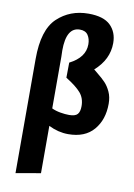

<svg xmlns="http://www.w3.org/2000/svg" viewBox="-106 -784 793 1139"><g transform="rotate(10 290.5 -214.5)"><path d="M446 -379Q476 -355 495 -335Q514 -315 528.5 -284Q543 -253 543 -212Q543 -116 490.5 -54.5Q438 7 337 7Q277 7 219 -22V263L70 289V-399Q70 -575 146 -646.5Q222 -718 333 -718Q424 -718 465.5 -677.5Q507 -637 507 -571Q507 -472 423 -398ZM387 -170Q387 -218 359.5 -250Q332 -282 269 -321L270 -412Q363 -459 363 -538Q363 -571 348 -593.5Q333 -616 299 -616Q217 -616 217 -476L218 -438V-127Q241 -116 270 -111Q299 -106 323 -106Q360 -106 373.5 -121.5Q387 -137 387 -170Z"/></g></svg>

Font: Ysabeau Ultrabold
Style: Regular
Weight: 800
Designer: Christian Thalmann (Catharsis Fonts)
Version: Version 0.003